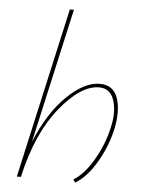

<svg xmlns="http://www.w3.org/2000/svg" viewBox="-52 -752 589 798"><g transform="rotate(5 242.5 -353.5)"><path d="M358 -414Q415 -414 433 -362Q451 -310 435 -233Q419 -160 380 -93Q341 -26 292 4L283 -8Q329 -37 366.5 -102Q404 -167 419 -236Q435 -301 419.5 -350Q404 -399 357 -399Q280 -399 193 -291Q106 -183 65 0H48L207 -711H224L98 -149Q149 -273 221.5 -343.5Q294 -414 358 -414Z"/></g></svg>

Font: EauTestInfant Thin
Style: Italic
Weight: 250
Italic angle: -12°
Designer: Christian Thalmann (Catharsis Fonts)
Version: Version 0.001;PS 000.001;hotconv 1.0.88;makeotf.lib2.5.64775